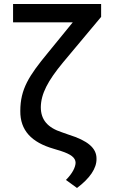

<svg xmlns="http://www.w3.org/2000/svg" viewBox="-20 -748 568 955"><path d="M483 -728H45V-637H342L218 -485C124 -371 81 -305 81 -196C80 -100 136 -40 247 -8L283 3C332 19 356 36 356 62C355 84 341 114 308 147L363 187C427 139 461 89 460 42C461 -12 415 -49 322 -78L288 -90C217 -113 183 -152 183 -215C184 -281 217 -345 294 -438L483 -664Z"/></svg>

Font: Wafeq Medium
Style: Regular
Weight: 500
Designer: Rasmus Andersson & Azza Alameddine
Foundry: Google & TypeTogether
Version: Version 3.000;January 28, 2025;FontCreator 15.0.0.3014 64-bi